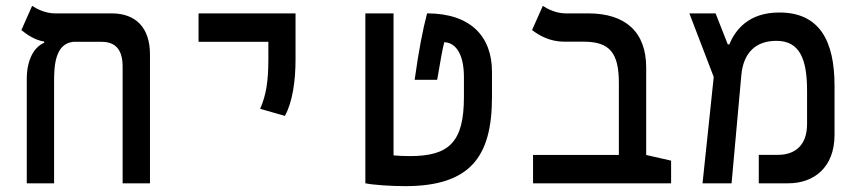

<svg xmlns="http://www.w3.org/2000/svg" viewBox="-20 -632 2970 662"><path d="M497.1 -444.3C497.1 -535.2 449.7 -585.9 364.7 -585.9H168.5C137.2 -585.9 105.5 -601.6 90.8 -611.8L53.7 -528.3C71.8 -513.2 101.1 -493.2 132.3 -488.8V-484.4C98.1 -470.2 72.3 -427.2 72.3 -359.4V0H166.5V-350.1C166.5 -400.9 168.5 -481 232.4 -487.8H330.1C378.9 -487.8 402.8 -460.4 402.8 -401.9V0H497.1Z M962.4 -232.4C988.8 -281.2 999 -352.5 999 -428.2V-585.9H664.6V-487.8H905.3V-428.2C905.3 -352.5 897.9 -304.7 877 -256.8Z M1377 9.8C1601.1 9.8 1676.3 -91.3 1676.3 -296.9V-384.8C1676.3 -506.3 1602.5 -585.9 1452.6 -585.9C1438 -531.2 1423.8 -458.5 1409.7 -356.9H1487.3C1500.5 -435.5 1505.9 -462.4 1511.7 -486.3C1542.5 -486.3 1579.6 -458 1579.6 -366.2V-297.4C1579.6 -141.1 1527.8 -93.8 1393.1 -93.8C1372.6 -93.8 1354.5 -94.7 1336.9 -96.2V-585.9H1239.7V0C1268.6 5.9 1329.1 9.8 1377 9.8Z M2293.9 -78.1 2208 -97.7V-398.9C2208 -520.5 2138.2 -585.9 2007.8 -585.9H1929.2C1897.9 -585.9 1866.2 -601.6 1851.6 -611.8L1814.5 -528.3C1840.8 -508.3 1877.4 -488.3 1925.3 -488.3H1992.2C2081.1 -488.3 2113.8 -451.2 2113.8 -345.7V-97.7H1817.9V0H2293.9Z M2402.3 0H2502.4L2536.1 -373.5C2543.5 -452.1 2587.4 -491.2 2657.2 -491.2C2738.8 -491.2 2762.7 -425.8 2762.7 -318.8V-204.6C2762.7 -125 2714.8 -98.1 2662.6 -98.1H2596.2V0H2698.2C2785.2 0 2857.4 -53.7 2857.4 -167V-336.4C2857.4 -491.2 2805.7 -588.9 2667 -588.9C2559.1 -588.9 2514.6 -526.9 2494.6 -479H2489.3L2447.3 -585.9H2356.9L2440.9 -366.7Z"/></svg>

Font: CaskaydiaCove Nerd Font
Style: Regular
Weight: 400
Designer: Aaron Bell
Foundry: Saja Typeworks
Version: Version 2111.1;Nerd Fonts 2.3.3